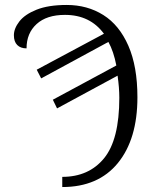

<svg xmlns="http://www.w3.org/2000/svg" viewBox="-20 -744 632 774"><path d="M231 -31Q338 -31 399.5 -106Q461 -181 461 -350Q461 -390 454 -439L210 -307L193 -342L449 -480Q438 -537 417 -575L146 -428L128 -463L399 -608Q343 -684 242 -684Q168 -684 127.5 -647Q87 -610 87 -549Q63 -549 49.5 -562.5Q36 -576 36 -602Q36 -629 58 -657.5Q80 -686 127.5 -705Q175 -724 249 -724Q332 -724 396.5 -683.5Q461 -643 497.5 -559.5Q534 -476 534 -352Q534 -183 455 -86.5Q376 10 231 10Z"/></svg>

Font: Noto Serif Light
Style: Regular
Weight: 300
Designer: Monotype Design Team
Foundry: Monotype Imaging Inc.
Version: Version 1.001